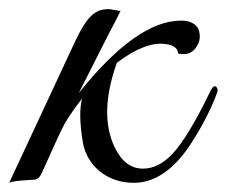

<svg xmlns="http://www.w3.org/2000/svg" viewBox="-57 -392 495 419"><path d="M115 -189C156 -270 183 -324 197 -350L206 -368L182 -372H179C151 -372 134 -357 109 -306L-37 7C-28 2 7 1 19 0C25 -1 30 -5 34 -14C60 -72 76 -107 83 -120C90 -133 103 -152 122 -177C117 -156 116 -129 124 -80C133 -31 176 7 235 7C281 7 323 -22 360 -79C397 -135 418 -190 418 -195C418 -200 412 -212 403 -195C370 -126 342 -81 321 -58C300 -35 278 -24 255 -24C229 -24 209 -39 194 -69C171 -116 170 -176 198 -255C239 -286 275 -300 304 -296C321 -294 331 -287 332 -275C340 -274 356 -270 369 -286C382 -302 380 -317 376 -329C369 -341 357 -347 338 -347C273 -347 199 -294 115 -189Z"/></svg>

Font: VL Great Vibes
Style: Regular
Weight: 400
Designer: Robert E. Leuschke
Foundry: Robert E. Leuschke
Version: Version 1.001